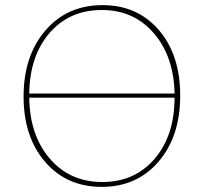

<svg xmlns="http://www.w3.org/2000/svg" viewBox="-20 -719 795 749"><path d="M380 -699Q516 -699 599.5 -602Q683 -505 683 -346Q683 -187 598.5 -88.5Q514 10 377 10Q240 10 156 -87.5Q72 -185 72 -343Q72 -501 157 -600Q242 -699 380 -699ZM377 -680Q251 -680 173.5 -590.5Q96 -501 94 -354H661Q658 -499 580 -589.5Q502 -680 377 -680ZM379 -9Q506 -9 583.5 -100Q661 -191 661 -338H94Q96 -191 174.5 -100Q253 -9 379 -9Z"/></svg>

Font: Cantarell Thin
Style: Regular
Weight: 100
Designer: Dave Crossland, Nikolaus Waxweiler, Florian Fecher, Jacques Le Bailly, Eben Sorkin, Alexei Vanyashin, Alexios Zavras, Em
Version: Version 0.303